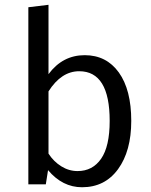

<svg xmlns="http://www.w3.org/2000/svg" viewBox="-20 -768 631 800"><path d="M333 -538.1Q423.3 -538.1 475.1 -466.1Q526.9 -394 526.9 -264.2Q526.9 -138.7 471.9 -63.2Q417 12.2 321.8 12.2Q240.2 12.2 180.2 -59.1L170.9 0H98.1V-737.8L182.1 -748V-459Q240.7 -538.1 333 -538.1ZM303.2 -55.2Q365.7 -55.2 401.4 -106.7Q437 -158.2 437 -264.2Q437 -471.2 310.1 -471.2Q235.4 -471.2 182.1 -387.2V-127.9Q203.6 -94.7 235.4 -75Q267.1 -55.2 303.2 -55.2Z"/></svg>

Font: Fira Sans Book
Style: Regular
Weight: 350
Designer: Carrois Corporate & Edenspiekermann AG
Foundry: Carrois Corporate GbR & Edenspiekermann AG
Version: Version 4.203;PS 004.203;hotconv 1.0.88;makeotf.lib2.5.64775